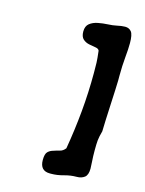

<svg xmlns="http://www.w3.org/2000/svg" viewBox="-103 -735 593 786"><g transform="rotate(15 193.0 -342.0)"><path d="M186 -12Q144 -12 144 -58Q144 -84 153.5 -93Q163 -102 175 -105Q189 -110 202 -113Q215 -116 225 -129Q239 -211 246.5 -292Q254 -373 254 -456Q254 -482 253.5 -499Q253 -516 249 -549Q246 -557 233.5 -559Q221 -561 205.5 -564Q190 -567 179 -577Q168 -587 168 -609Q168 -632 182 -643Q196 -654 216.5 -658Q237 -662 258 -663Q279 -664 292 -667Q315 -672 329 -672Q346 -672 355.5 -660Q365 -648 365 -612Q365 -587 361.5 -550.5Q358 -514 358 -472V-452Q358 -439 356.5 -410Q355 -381 353.5 -346.5Q352 -312 350.5 -281Q349 -250 349 -234Q342 -209 340.5 -193.5Q339 -178 339 -151Q339 -124 340.5 -105Q342 -86 342 -74Q342 -47 329 -37Q316 -27 296 -27Q270 -27 243.5 -19.5Q217 -12 191 -12Z"/></g></svg>

Font: Fuzzy Bubbles
Style: Bold
Weight: 700
Designer: Robert E. Leuschke
Foundry: Robert E. Leuschke
Version: Version 1.010; ttfautohint (v1.8.3)